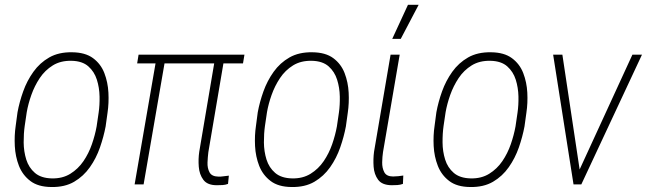

<svg xmlns="http://www.w3.org/2000/svg" viewBox="-20 -751 2635 782"><path d="M43.9 -238.3 51.3 -293.5Q59.1 -335.9 74.5 -378.9Q89.8 -421.9 116 -458.5Q142.1 -495.1 180.7 -517.1Q219.2 -539.1 273.9 -538.1Q327.1 -537.6 358.9 -514.2Q390.6 -490.7 405 -453.4Q419.4 -416 421.6 -373.5Q423.8 -331.1 418 -292L410.2 -235.8Q402.3 -194.3 387.2 -150.6Q372.1 -106.9 346.2 -70.1Q320.3 -33.2 282 -10.7Q243.7 11.7 189 10.7Q135.3 10.3 103.5 -13.9Q71.8 -38.1 57.1 -75.7Q42.5 -113.3 40.3 -156.2Q38.1 -199.2 43.9 -238.3ZM88.9 -293.9 80.6 -237.8Q76.2 -207 76.4 -170.7Q76.7 -134.3 86.9 -101.3Q97.2 -68.4 122.1 -46.9Q147 -25.4 190.9 -24.4Q234.4 -23.4 266.4 -43.2Q298.3 -63 319.8 -94.5Q341.3 -126 354.2 -163.3Q367.2 -200.7 373.5 -235.8L381.8 -292.5Q386.2 -322.3 385.5 -358.2Q384.8 -394 374.5 -426.5Q364.3 -459 339.8 -480.7Q315.4 -502.4 271.5 -503.4Q227.1 -504.4 195.1 -484.6Q163.1 -464.8 141.8 -432.9Q120.6 -400.9 107.7 -364.3Q94.7 -327.6 88.9 -293.9Z M975.6 -528.3 969.7 -492.7H538.6L544.4 -528.3ZM656.2 -528.3 564.9 0H528.3L619.6 -528.3ZM858.4 -528.3H896L828.6 -131.3Q826.2 -112.3 825.2 -89.4Q824.2 -66.4 833.3 -49.3Q842.3 -32.2 869.1 -31.7Q879.4 -31.2 890.4 -33Q901.4 -34.7 912.1 -35.6L908.7 -2Q898.4 2 887 2.7Q875.5 3.4 862.8 3.4Q824.7 3.4 808.3 -18.6Q792 -40.5 789.6 -71.8Q787.1 -103 791.5 -132.8Z M1022.5 -238.3 1029.8 -293.5Q1037.6 -335.9 1053 -378.9Q1068.4 -421.9 1094.5 -458.5Q1120.6 -495.1 1159.2 -517.1Q1197.8 -539.1 1252.4 -538.1Q1305.7 -537.6 1337.4 -514.2Q1369.1 -490.7 1383.5 -453.4Q1397.9 -416 1400.1 -373.5Q1402.3 -331.1 1396.5 -292L1388.7 -235.8Q1380.9 -194.3 1365.7 -150.6Q1350.6 -106.9 1324.7 -70.1Q1298.8 -33.2 1260.5 -10.7Q1222.2 11.7 1167.5 10.7Q1113.8 10.3 1082 -13.9Q1050.3 -38.1 1035.6 -75.7Q1021 -113.3 1018.8 -156.2Q1016.6 -199.2 1022.5 -238.3ZM1067.4 -293.9 1059.1 -237.8Q1054.7 -207 1054.9 -170.7Q1055.2 -134.3 1065.4 -101.3Q1075.7 -68.4 1100.6 -46.9Q1125.5 -25.4 1169.4 -24.4Q1212.9 -23.4 1244.9 -43.2Q1276.9 -63 1298.3 -94.5Q1319.8 -126 1332.8 -163.3Q1345.7 -200.7 1352.1 -235.8L1360.4 -292.5Q1364.7 -322.3 1364 -358.2Q1363.3 -394 1353 -426.5Q1342.8 -459 1318.4 -480.7Q1293.9 -502.4 1250 -503.4Q1205.6 -504.4 1173.6 -484.6Q1141.6 -464.8 1120.4 -432.9Q1099.1 -400.9 1086.2 -364.3Q1073.2 -327.6 1067.4 -293.9Z M1570.8 -528.3H1607.9L1540 -131.8Q1537.1 -112.8 1536.6 -89.8Q1536.1 -66.9 1545.2 -49.6Q1554.2 -32.2 1581.1 -32.2Q1591.8 -32.2 1602.3 -33.4Q1612.8 -34.7 1622.6 -36.1L1621.1 -2Q1609.9 2 1598.4 2.7Q1586.9 3.4 1574.7 3.4Q1536.1 2.9 1520 -19Q1503.9 -41 1501.7 -72Q1499.5 -103 1503.4 -132.8ZM1577.6 -592.8 1641.6 -731.4H1685.1L1612.3 -592.8Z M1750 -238.3 1757.3 -293.5Q1765.1 -335.9 1780.5 -378.9Q1795.9 -421.9 1822 -458.5Q1848.1 -495.1 1886.7 -517.1Q1925.3 -539.1 1980 -538.1Q2033.2 -537.6 2064.9 -514.2Q2096.7 -490.7 2111.1 -453.4Q2125.5 -416 2127.7 -373.5Q2129.9 -331.1 2124 -292L2116.2 -235.8Q2108.4 -194.3 2093.3 -150.6Q2078.1 -106.9 2052.2 -70.1Q2026.4 -33.2 1988 -10.7Q1949.7 11.7 1895 10.7Q1841.3 10.3 1809.6 -13.9Q1777.8 -38.1 1763.2 -75.7Q1748.5 -113.3 1746.3 -156.2Q1744.1 -199.2 1750 -238.3ZM1794.9 -293.9 1786.6 -237.8Q1782.2 -207 1782.5 -170.7Q1782.7 -134.3 1793 -101.3Q1803.2 -68.4 1828.1 -46.9Q1853 -25.4 1897 -24.4Q1940.4 -23.4 1972.4 -43.2Q2004.4 -63 2025.9 -94.5Q2047.4 -126 2060.3 -163.3Q2073.2 -200.7 2079.6 -235.8L2087.9 -292.5Q2092.3 -322.3 2091.6 -358.2Q2090.8 -394 2080.6 -426.5Q2070.3 -459 2045.9 -480.7Q2021.5 -502.4 1977.5 -503.4Q1933.1 -504.4 1901.1 -484.6Q1869.1 -464.8 1847.9 -432.9Q1826.7 -400.9 1813.7 -364.3Q1800.8 -327.6 1794.9 -293.9Z M2331.5 -40.5 2555.7 -528.3H2594.7L2347.7 0H2317.4ZM2270.5 -528.3 2344.2 -38.1 2344.7 0H2315.9L2232.9 -528.3Z"/></svg>

Font: Roboto Condensed ExtraLight
Style: Italic
Weight: 250
Italic angle: -12°
Designer: Christian Robertson
Foundry: Google
Version: Version 3.008; 2023